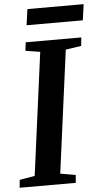

<svg xmlns="http://www.w3.org/2000/svg" viewBox="-65 -950 531 988"><g transform="rotate(-5 201.0 -456.0)"><path d="M-4.5 0 -0.5 -40.5 78 -54 162 -687.5 86.5 -699.5 92 -743H379L374.5 -699.5L294 -687.5L210 -54L289 -40.5L285.5 0ZM115.5 -912.5H406L394.5 -830H104Z"/></g></svg>

Font: Merriweather 36pt SemiBold
Style: Italic
Weight: 600
Italic angle: -7.8°
Version: Version 2.101